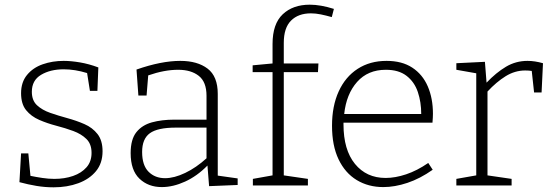

<svg xmlns="http://www.w3.org/2000/svg" viewBox="-20 -792 2354 820"><path d="M116 -400Q116 -363 138 -342.5Q160 -322 194.5 -310Q229 -298 267.5 -287.5Q306 -277 340.5 -262Q375 -247 396.5 -219.5Q418 -192 418 -146Q418 -95 390 -61Q362 -27 314.5 -9.5Q267 8 209 8Q172 8 136 2Q100 -4 63 -14L70 -137H101L110 -41Q134 -36 161 -32Q188 -28 212 -28Q256 -28 292 -40.5Q328 -53 349.5 -77.5Q371 -102 371 -139Q371 -177 349 -198.5Q327 -220 293 -232.5Q259 -245 220.5 -255Q182 -265 147.5 -280Q113 -295 91.5 -321.5Q70 -348 70 -394Q70 -441 95.5 -472Q121 -503 162.5 -517.5Q204 -532 252 -532Q283 -532 321.5 -525.5Q360 -519 400 -504L396 -404H364L352 -480Q300 -496 252 -496Q195 -496 155.5 -472.5Q116 -449 116 -400Z M873 3 866 -85Q822 -40 770.5 -16.5Q719 7 671 7Q613 7 575.5 -29Q538 -65 538 -138Q538 -197 562.5 -227.5Q587 -258 629 -269.5Q671 -281 724 -281H862V-383Q862 -442 829 -468Q796 -494 741 -494Q682 -494 613 -470L606 -384H571L563 -495Q669 -532 750 -532Q823 -532 866.5 -499Q910 -466 910 -391V-42L995 -30V-2ZM587 -143Q587 -86 614.5 -58.5Q642 -31 685 -31Q724 -31 771 -53.5Q818 -76 862 -116V-247H731Q653 -247 620 -223Q587 -199 587 -143Z M1060 0V-28L1144 -43V-484H1059V-513L1144 -521V-604Q1144 -690 1187.5 -731Q1231 -772 1303 -772Q1349 -772 1406 -754L1397 -719Q1372 -726 1350 -730.5Q1328 -735 1308 -735Q1254 -735 1223 -704Q1192 -673 1192 -609V-521H1340L1338 -484H1192V-43L1295 -28V0Z M1617 7Q1553 7 1503.5 -23Q1454 -53 1426 -111.5Q1398 -170 1398 -255Q1398 -339 1426.5 -401.5Q1455 -464 1507.5 -498Q1560 -532 1631 -532Q1697 -532 1741 -503Q1785 -474 1807 -423Q1829 -372 1829 -306Q1829 -298 1828.5 -289.5Q1828 -281 1827 -268H1447Q1447 -265 1447 -261Q1447 -152 1496 -92Q1545 -32 1627 -32Q1668 -32 1714.5 -47.5Q1761 -63 1809 -96L1828 -67Q1774 -29 1720 -11Q1666 7 1617 7ZM1628 -494Q1551 -494 1505 -442Q1459 -390 1450 -305H1779Q1779 -356 1764.5 -399Q1750 -442 1716.5 -468Q1683 -494 1628 -494Z M1929 0V-28L2014 -43V-479L1929 -494V-522L2051 -528L2058 -439Q2099 -482 2141 -507Q2183 -532 2233 -532Q2264 -532 2299 -522L2293 -397H2261L2251 -489Q2239 -491 2223 -491Q2179 -491 2139.5 -466.5Q2100 -442 2062 -401V-43L2165 -28V0Z"/></svg>

Font: Bitter Light
Style: Regular
Weight: 300
Designer: Sol Matas, and Bitter project Authors
Foundry: Sol Matas
Version: Version 2.001